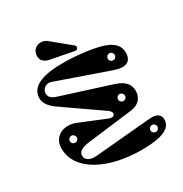

<svg xmlns="http://www.w3.org/2000/svg" viewBox="-220 -1140 1259 1322"><g transform="rotate(-30 409.5 -479.0)"><path d="M672 -143 232 -104C174 -99 148 -126 148 -154C148 -183 171 -203 232 -211L590 -255C666 -264 692 -310 692 -358C692 -395 678 -442 590 -470L200 -594C153 -609 145 -629 145 -654C145 -676 172 -717 221 -700L630 -557C716 -527 761 -551 764 -611C767 -668 739 -700 686 -725C628 -752 478 -775 344 -774C211 -774 91 -744 91 -644C91 -607 116 -571 161 -539L459 -332C499 -304 479 -267 433 -286L233 -368C135 -408 50 -360 50 -269C50 -87 268 16 524 16C703 16 764 -25 764 -88C764 -120 747 -150 672 -143ZM663 -617C647 -617 635 -629 635 -644C635 -659 647 -672 663 -672C678 -672 690 -659 690 -644C690 -629 678 -617 663 -617ZM153 -256C137 -256 125 -268 125 -283C125 -298 137 -311 153 -311C168 -311 180 -298 180 -283C180 -268 168 -256 153 -256ZM671 -43C655 -43 643 -55 643 -70C643 -85 655 -98 671 -98C686 -98 698 -85 698 -70C698 -55 686 -43 671 -43ZM584 -339C568 -339 556 -351 556 -366C556 -381 568 -394 584 -394C599 -394 611 -381 611 -366C611 -351 599 -339 584 -339ZM285 -839 468 -804C489 -800 499 -825 486 -836L340 -956C300 -989 240 -974 226 -927C214 -888 228 -850 285 -839Z"/></g></svg>

Font: Pilowlava Atome
Style: Regular
Weight: 500
Designer: Anton Moglia, Jérémy Landes, Maksym Kobuzan (Cyrillic), Velvetyne Type Foundry
Foundry: Anton Moglia, Jérémy Landes, Velvetyne Type Foundry
Version: Version 1.002;Glyphs 3.3 (3303)